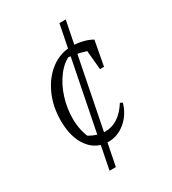

<svg xmlns="http://www.w3.org/2000/svg" viewBox="-184 -718 848 948"><g transform="rotate(-30 240.0 -243.5)"><path d="M193 134H157L307 -621H343ZM225 8Q155 8 113.5 -48.5Q72 -105 72 -199Q72 -281 102.5 -347.5Q133 -414 185 -453Q237 -492 302 -492Q333 -492 364 -484.5Q395 -477 416 -464L394 -419Q327 -447 245 -455L279 -462Q232 -443 198 -398Q164 -353 146 -295Q128 -237 128 -179Q128 -145 135 -113Q142 -81 156 -54L141 -75Q165 -60 189.5 -52Q214 -44 236 -44Q275 -44 308 -65.5Q341 -87 369 -131L382 -124Q365 -65 321.5 -28.5Q278 8 225 8ZM367 -324 354 -465 416 -464 390 -324Z"/></g></svg>

Font: Piazzolla Thin ExtraLight
Style: Italic
Weight: 250
Italic angle: -11.3°
Version: Version 2.005